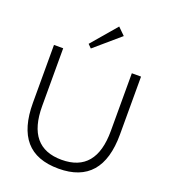

<svg xmlns="http://www.w3.org/2000/svg" viewBox="-189 -1228 1210 1372"><g transform="rotate(20 416.0 -541.5)"><path d="M747 -810V-370Q747 10 417 10Q249 10 167 -85Q85 -180 85 -370V-810H155V-371Q155 -57 416 -57Q677 -57 677 -371V-810ZM478 -1093 532 -1040 341 -876 315 -902Z"/></g></svg>

Font: Sinkin Sans 300 Light
Style: Regular
Weight: 300
Designer: Keith Bates
Foundry: K-Type
Version: Sinkin Sans (version 1.0)  by Keith Bates   •   © 2014   www